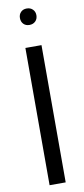

<svg xmlns="http://www.w3.org/2000/svg" viewBox="-103 -973 442 1009"><g transform="rotate(-10 118.5 -468.0)"><path d="M75.7 0V-732.4H161.6V0ZM118.2 -847.7Q98.6 -847.7 86.7 -859.9Q74.7 -872.1 74.7 -892.1Q74.7 -911.1 86.7 -923.3Q98.6 -935.5 118.2 -935.5Q137.7 -935.5 150.1 -923.3Q162.6 -911.1 162.6 -892.1Q162.6 -872.1 150.1 -859.9Q137.7 -847.7 118.2 -847.7Z"/></g></svg>

Font: Kumbh Sans
Style: Regular
Weight: 400
Version: Version 1.005